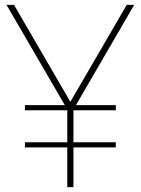

<svg xmlns="http://www.w3.org/2000/svg" viewBox="-20 -770 579 790"><path d="M246.6 -337.4 6.8 -750H37.6L269.5 -351.1L501.5 -750H532.2L292.5 -337.4H456.5V-316.4H282.2V-184.6H456.5V-163.6H282.2V0H256.8V-163.6H82.5V-184.6H256.8V-316.4H82.5V-337.4Z"/></svg>

Font: Spartan MB Thin
Style: Regular
Weight: 100
Designer: Matt Bailey, Mirko Velimirovic
Foundry: Matt Bailey
Version: Version 1.005